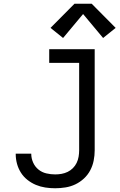

<svg xmlns="http://www.w3.org/2000/svg" viewBox="-20 -998 640 1026"><path d="M275 8Q248 8 222 4Q196 0 172 -10Q148 -20 127 -36.5Q106 -53 92 -75Q78 -97 71 -122.5Q64 -148 64 -174Q64 -175 64 -176Q64 -177 64 -177H147Q147 -177 147 -176.5Q147 -176 147 -176Q147 -152 157 -129.5Q167 -107 185.5 -92Q204 -77 227.5 -71.5Q251 -66 275 -66Q292 -66 309 -69Q326 -72 341.5 -79.5Q357 -87 369.5 -99.5Q382 -112 389.5 -127.5Q397 -143 400 -160.5Q403 -178 403 -195V-662H243V-735H486V-195Q486 -167 480.5 -139.5Q475 -112 462 -87.5Q449 -63 428.5 -44Q408 -25 383 -13Q358 -1 330 3.5Q302 8 275 8ZM317 -795 250 -849 378 -978H470L598 -849L531 -795L424 -923Z"/></svg>

Font: Iosevka Curly Extended
Style: Regular
Weight: 400
Width: 7
Monospace: yes
Designer: Belleve Invis
Foundry: Belleve Invis
Version: Version 11.1.0; ttfautohint (v1.8.3)